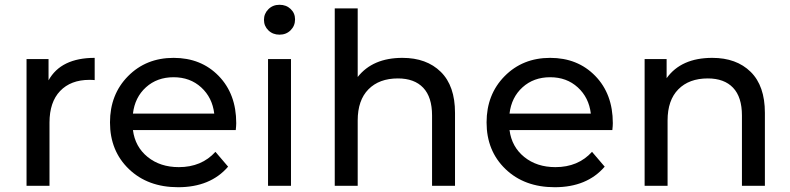

<svg xmlns="http://www.w3.org/2000/svg" viewBox="-20 -777 3306 803"><path d="M183 -441Q235 -535 376 -535V-442Q368 -443 354 -443Q276 -443 231.5 -396.5Q187 -350 187 -264V0H91V-530H183Z M968 -262Q968 -251 966 -233H536Q545 -163 597.5 -120.5Q650 -78 728 -78Q823 -78 881 -142L934 -80Q860 6 725 6Q598 6 519 -70Q440 -146 440 -265Q440 -382 515.5 -458.5Q591 -535 706 -535Q821 -535 894.5 -459.5Q968 -384 968 -262ZM536 -302H876Q868 -369 821.5 -411.5Q775 -454 706 -454Q637 -454 590.5 -412Q544 -370 536 -302Z M1214 -696Q1214 -669 1195.5 -650.5Q1177 -632 1149 -632Q1121 -632 1102.5 -650Q1084 -668 1084 -694Q1084 -720 1102.5 -738.5Q1121 -757 1149 -757Q1177 -757 1195.5 -739.5Q1214 -722 1214 -696ZM1101 0V-530H1197V0Z M1663 -535Q1764 -535 1823.5 -476.5Q1883 -418 1883 -305V0H1787V-294Q1787 -371 1750 -410Q1713 -449 1644 -449Q1566 -449 1521 -403.5Q1476 -358 1476 -273V0H1380V-742H1476V-455Q1539 -535 1663 -535Z M2543 -262Q2543 -251 2541 -233H2111Q2120 -163 2172.5 -120.5Q2225 -78 2303 -78Q2398 -78 2456 -142L2509 -80Q2435 6 2300 6Q2173 6 2094 -70Q2015 -146 2015 -265Q2015 -382 2090.5 -458.5Q2166 -535 2281 -535Q2396 -535 2469.5 -459.5Q2543 -384 2543 -262ZM2111 -302H2451Q2443 -369 2396.5 -411.5Q2350 -454 2281 -454Q2212 -454 2165.5 -412Q2119 -370 2111 -302Z M2959 -535Q3060 -535 3119.5 -476.5Q3179 -418 3179 -305V0H3083V-294Q3083 -371 3046 -410Q3009 -449 2940 -449Q2862 -449 2817 -403.5Q2772 -358 2772 -273V0H2676V-530H2768V-450Q2829 -535 2959 -535Z"/></svg>

Font: Montserrat
Style: Regular
Weight: 500
Designer: Julieta Ulanovsky
Foundry: Julieta Ulanovsky
Version: Version 7.200;PS 007.200;hotconv 1.0.88;makeotf.lib2.5.64775